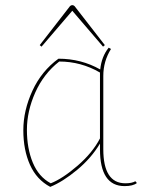

<svg xmlns="http://www.w3.org/2000/svg" viewBox="-20 -714 566 749"><path d="M383 -418V-132Q383 1 469 1Q495 1 508 -7L514 0Q499 12 466 12Q370 12 370 -132V-154Q336 -97 280.5 -51Q225 -5 176 15Q123 -13 97 -71Q71 -129 71 -206Q71 -283 106.5 -360Q142 -437 208 -485Q297 -485 371 -443Q376 -493 404 -528L413 -523Q383 -475 383 -418ZM178 1Q224 -17 282.5 -67.5Q341 -118 370 -174V-431Q296 -474 211 -474Q150 -426 117.5 -353Q85 -280 85 -207.5Q85 -135 108 -79.5Q131 -24 178 1ZM271 -690 389 -538 382 -532 262 -672 142 -532 135 -538 253 -690Q257 -694 262 -694Q267 -694 271 -690Z"/></svg>

Font: Almendra Display
Style: Regular
Weight: 400
Designer: Ana Sanfelippo
Foundry: Ana Sanfelippo
Version: Version 1.004